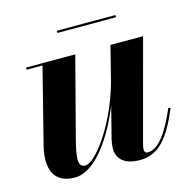

<svg xmlns="http://www.w3.org/2000/svg" viewBox="-90 -659 760 759"><g transform="rotate(-15 290.5 -279.5)"><path d="M206.5 -569V-560H446.5V-569ZM253 -460H51.5V-451H116.5L38 -141C17.5 -54 39 10 126.5 10C210.5 10 290 -109 338 -228.5L304.5 -97.5C302 -86.5 300 -72 300 -61.5C300 -20.5 328 10 392.5 10C470 10 515 -45.5 562 -157.5L553.5 -160.5C502.5 -40.5 462 -11.5 429.5 -11.5C420.5 -11.5 416.5 -17.5 416.5 -25.5C416.5 -30 417 -36 418.5 -42.5L530.5 -460H397L360.5 -315.5C316.5 -157 221 -25.5 178.5 -25.5C144.5 -25.5 150 -66 170.5 -144Z"/></g></svg>

Font: Bodoni* 24pt
Style: Bold Italic
Weight: 700
Italic angle: -13°
Version: Version 2.3